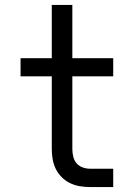

<svg xmlns="http://www.w3.org/2000/svg" viewBox="-20 -755 540 775"><path d="M437 0H343Q322 0 301.5 -3.5Q281 -7 262.5 -16Q244 -25 229 -40Q214 -55 205 -73.5Q196 -92 192.5 -112.5Q189 -133 189 -154V-447H63V-520H189V-735H272V-520H437V-447H272V-154Q272 -139 275.5 -123.5Q279 -108 288.5 -96.5Q298 -85 313 -79.5Q328 -74 343 -74H437Z"/></svg>

Font: Iosevka Etoile
Style: Regular
Weight: 400
Designer: Belleve Invis
Foundry: Belleve Invis
Version: Version 33.2.4